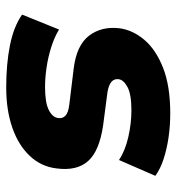

<svg xmlns="http://www.w3.org/2000/svg" viewBox="5 -562 568 618"><g transform="rotate(90 289.0 -253.0)"><path d="M262 11Q186 11 126 -1Q66 -13 27 -40L75 -159Q100 -144 131.5 -134Q163 -124 196.5 -119Q230 -114 260 -114Q309 -114 333 -125.5Q357 -137 360 -156Q362 -171 352 -180Q342 -189 317 -192L202 -206Q126 -215 95 -255.5Q64 -296 71 -354Q77 -397 108.5 -434Q140 -471 198.5 -494Q257 -517 345 -517Q385 -517 422.5 -511.5Q460 -506 492 -495.5Q524 -485 546 -469L495 -352Q465 -372 421 -382Q377 -392 335 -392Q284 -392 260.5 -379.5Q237 -367 235 -351Q233 -337 243 -328Q253 -319 276 -315L383 -301Q466 -289 498.5 -252.5Q531 -216 522 -150Q516 -101 481.5 -64.5Q447 -28 390.5 -8.5Q334 11 262 11Z"/></g></svg>

Font: Nunito Sans 7pt Black
Style: Italic
Weight: 900
Italic angle: -9°
Version: Version 3.101;gftools[0.9.27]